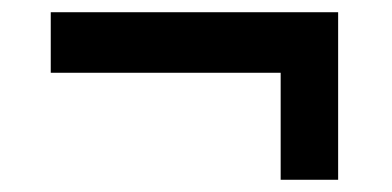

<svg xmlns="http://www.w3.org/2000/svg" viewBox="-20 -407 641 314"><path d="M533 -387V-113H439V-288H63V-387Z"/></svg>

Font: Raleway Thin SemiBold
Style: Regular
Weight: 600
Version: Version 4.026